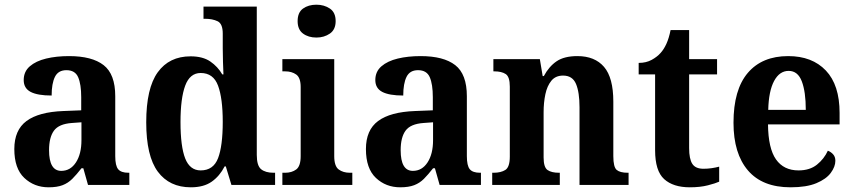

<svg xmlns="http://www.w3.org/2000/svg" viewBox="-20 -788 3636 818"><path d="M187 10Q126 10 83.5 -30Q41 -70 41 -153Q41 -234 93 -272.5Q145 -311 250 -315L326 -318V-374Q326 -429 313 -459Q300 -489 263 -489Q228 -489 214 -460.5Q200 -432 200 -381Q140 -381 110.5 -396.5Q81 -412 81 -447Q81 -483 107 -505.5Q133 -528 176.5 -538.5Q220 -549 274 -549Q372 -549 421.5 -510.5Q471 -472 471 -378V-123Q471 -82 483.5 -67Q496 -52 527 -52H531V0H355L335 -71H327Q306 -44 288 -26Q270 -8 246.5 1Q223 10 187 10ZM241 -60Q280 -60 303.5 -96Q327 -132 327 -191V-267L286 -264Q231 -260 210 -231.5Q189 -203 189 -148Q189 -60 241 -60Z M793 10Q702 10 652.5 -56.5Q603 -123 603 -267Q603 -412 652 -480Q701 -548 792 -548Q844 -548 876 -526Q908 -504 927 -471H932Q931 -494 930 -524Q929 -554 929 -582V-645Q929 -687 907 -697.5Q885 -708 854 -708H847V-760H1074V-128Q1074 -82 1092.5 -67Q1111 -52 1145 -52H1152V0H966L942 -79H937Q916 -38 882 -14Q848 10 793 10ZM835 -62Q889 -62 909 -114Q929 -166 929 -269Q929 -369 909 -423Q889 -477 835 -477Q789 -477 769 -423Q749 -369 749 -268Q749 -164 769 -113Q789 -62 835 -62Z M1328 -628Q1294 -628 1271 -645Q1248 -662 1248 -698Q1248 -735 1271 -751.5Q1294 -768 1328 -768Q1361 -768 1385.5 -751.5Q1410 -735 1410 -698Q1410 -662 1385.5 -645Q1361 -628 1328 -628ZM1183 0V-52H1195Q1223 -52 1242 -66Q1261 -80 1261 -123V-417Q1261 -457 1242 -470.5Q1223 -484 1195 -484H1183V-536H1404V-123Q1404 -80 1423 -66Q1442 -52 1470 -52H1481V0Z M1685 10Q1624 10 1581.5 -30Q1539 -70 1539 -153Q1539 -234 1591 -272.5Q1643 -311 1748 -315L1824 -318V-374Q1824 -429 1811 -459Q1798 -489 1761 -489Q1726 -489 1712 -460.5Q1698 -432 1698 -381Q1638 -381 1608.5 -396.5Q1579 -412 1579 -447Q1579 -483 1605 -505.5Q1631 -528 1674.5 -538.5Q1718 -549 1772 -549Q1870 -549 1919.5 -510.5Q1969 -472 1969 -378V-123Q1969 -82 1981.5 -67Q1994 -52 2025 -52H2029V0H1853L1833 -71H1825Q1804 -44 1786 -26Q1768 -8 1744.5 1Q1721 10 1685 10ZM1739 -60Q1778 -60 1801.5 -96Q1825 -132 1825 -191V-267L1784 -264Q1729 -260 1708 -231.5Q1687 -203 1687 -148Q1687 -60 1739 -60Z M2077 0V-52H2083Q2114 -52 2133 -64Q2152 -76 2152 -121V-419Q2152 -461 2134.5 -472.5Q2117 -484 2086 -484H2082V-536H2280L2292 -464H2297Q2319 -505 2351.5 -527Q2384 -549 2440 -549Q2514 -549 2553.5 -503Q2593 -457 2593 -355V-123Q2593 -76 2607.5 -64Q2622 -52 2654 -52H2658V0H2449V-331Q2449 -395 2434 -430.5Q2419 -466 2379 -466Q2347 -466 2329 -444Q2311 -422 2303.5 -386.5Q2296 -351 2296 -310V-117Q2296 -75 2313 -63.5Q2330 -52 2361 -52H2365V0Z M2919 10Q2848 10 2809.5 -25Q2771 -60 2771 -148V-471H2701V-520Q2733 -520 2756.5 -533Q2780 -546 2794 -562Q2808 -577 2819 -601Q2830 -625 2837 -660H2916V-536H3035V-471H2916V-157Q2916 -111 2929.5 -90Q2943 -69 2977 -69Q2995 -69 3012 -71.5Q3029 -74 3044 -78V-14Q3029 -7 2996 1.5Q2963 10 2919 10Z M3348 10Q3228 10 3166.5 -62Q3105 -134 3105 -265Q3105 -406 3166 -477.5Q3227 -549 3338 -549Q3440 -549 3498.5 -487.5Q3557 -426 3557 -307V-258H3252Q3253 -156 3286 -109Q3319 -62 3382 -62Q3430 -62 3460.5 -86.5Q3491 -111 3507 -146Q3520 -141 3529.5 -130.5Q3539 -120 3539 -103Q3539 -78 3519.5 -51.5Q3500 -25 3458 -7.5Q3416 10 3348 10ZM3413 -320Q3413 -397 3396 -441.5Q3379 -486 3340 -486Q3301 -486 3278 -443Q3255 -400 3253 -320Z"/></svg>

Font: Noto Serif Sinhala SemiCondensed
Style: Bold
Weight: 700
Width: 4
Designer: Jelle Bosma - Monotype Design Team
Foundry: Monotype Imaging Inc.
Version: Version 2.007; ttfautohint (v1.8.4.7-5d5b)